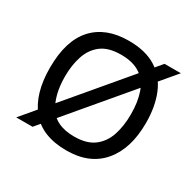

<svg xmlns="http://www.w3.org/2000/svg" viewBox="-120 -644 813 795"><g transform="rotate(30 287.0 -246.5)"><path d="M115 0H37L458 -499H536ZM285 15Q168 15 111.5 -54.5Q55 -124 55 -248Q55 -378 114.5 -443Q174 -508 283 -508Q364 -508 415 -475.5Q466 -443 490 -384.5Q514 -326 514 -248Q514 -125 454.5 -55Q395 15 285 15ZM284 -51Q344 -51 378.5 -77.5Q413 -104 427.5 -148.5Q442 -193 442 -248Q442 -307 427 -350.5Q412 -394 377 -418Q342 -442 284 -442Q224 -442 190 -416Q156 -390 141.5 -346Q127 -302 127 -248Q127 -160 162 -105.5Q197 -51 284 -51Z"/></g></svg>

Font: Maven Pro VF Beta
Style: Regular
Weight: 400
Designer: Joe Prince
Foundry: Joe Prince
Version: Version 2.002